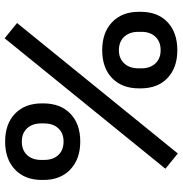

<svg xmlns="http://www.w3.org/2000/svg" viewBox="-0 -752 766 805"><g transform="rotate(90 382.5 -350.0)"><path d="M141 13 77 -39 624 -713 688 -661ZM574 11Q500 11 457 -30.5Q414 -72 414 -143V-149Q414 -221 457 -262.5Q500 -304 574 -304Q647 -304 691 -262.5Q735 -221 735 -149V-143Q735 -72 691.5 -30.5Q648 11 574 11ZM574 -59Q610 -59 630.5 -81Q651 -103 651 -139V-153Q651 -190 630.5 -212Q610 -234 574 -234Q539 -234 518.5 -212Q498 -190 498 -153V-139Q498 -103 518.5 -81Q539 -59 574 -59ZM191 -396Q117 -396 73.5 -437.5Q30 -479 30 -550V-557Q30 -629 73.5 -670Q117 -711 191 -711Q264 -711 307.5 -670Q351 -629 351 -557V-550Q351 -479 308 -437.5Q265 -396 191 -396ZM191 -466Q226 -466 246.5 -488.5Q267 -511 267 -547V-561Q267 -597 246.5 -619Q226 -641 191 -641Q155 -641 134.5 -619Q114 -597 114 -561V-547Q114 -511 134.5 -488.5Q155 -466 191 -466Z"/></g></svg>

Font: Space Grotesk Light Medium
Style: Regular
Weight: 500
Version: Version 2.000